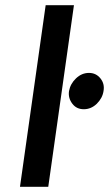

<svg xmlns="http://www.w3.org/2000/svg" viewBox="-20 -720 420 740"><path d="M156 -700 57 0H166L265 -700ZM379 -369Q384 -397 367 -418Q350 -439 323 -439Q295 -439 273 -418Q251 -397 246 -369Q242 -342 259 -320Q275 -299 303 -299Q331 -299 353 -320Q375 -342 379 -369Z"/></svg>

Font: Unageo
Style: SemiBold-Italic
Weight: 600
Designer: Richard Sepsi
Foundry: Richard Sepsi
Version: Version 2.000